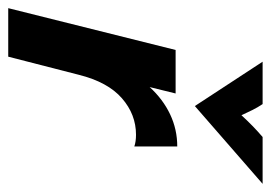

<svg xmlns="http://www.w3.org/2000/svg" viewBox="-124 -556 673 478"><g transform="rotate(90 213.0 -316.5)"><path d="M-6.2 0 97.9 -416.7H206.2L190.3 -352.1Q220.8 -385.4 258.3 -403.1Q295.8 -420.8 338.2 -420.8V-313.9Q325.7 -318.1 309 -318.1Q258.3 -318.1 218.1 -283Q177.8 -247.9 159.7 -175.7L114.6 0ZM237.5 -464.6 127.1 -633.3H232.6Q241 -620.8 247.2 -608.3Q253.5 -595.8 260.4 -580.6Q274.3 -595.8 287.2 -608.3Q300 -620.8 314.6 -633.3H431.2Z"/></g></svg>

Font: Afacad
Style: Italic
Weight: 400
Italic angle: -14°
Designer: Kristian Moeller
Foundry: Dicotype
Version: Version 1.000